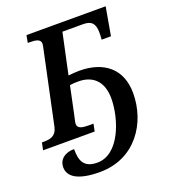

<svg xmlns="http://www.w3.org/2000/svg" viewBox="-191 -833 1056 1203"><g transform="rotate(-20 337.0 -232.0)"><path d="M267 250C504 250 631 54 631 -144C631 -306 525 -391 361 -391C335 -391 311 -389 288 -386L346 -657H484C543 -657 560 -630 562 -578C563 -565 561 -544 560 -526H622L655 -714H127L118 -665H131C171 -665 203 -660 203 -629C203 -623 201 -611 198 -599L95 -113C83 -57 44 -49 1 -49H-12L-22 0H322L332 -49H299C259 -49 226 -54 226 -85C226 -92 229 -107 234 -127L276 -326C294 -329 308 -330 334 -330C420 -330 491 -282 491 -160C491 -25 420 189 272 189C179 189 163 133 163 59C102 59 60 91 60 144C60 205 118 250 267 250Z"/></g></svg>

Font: Noto Serif SemiBold
Style: Italic
Weight: 600
Italic angle: -12°
Designer: Monotype Design Team
Foundry: Monotype Imaging Inc.
Version: Version 2.014